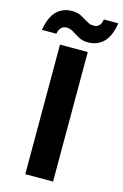

<svg xmlns="http://www.w3.org/2000/svg" viewBox="-173 -944 641 1002"><g transform="rotate(15 148.0 -443.0)"><path d="M71 0V-700H221V0ZM208 -749Q179 -749 158 -760.5Q137 -772 119.5 -783.5Q102 -795 81 -795Q65 -795 53.5 -784Q42 -773 38 -750H-40Q-28 -822 5 -854Q38 -886 88 -886Q117 -886 138 -874.5Q159 -863 177 -852Q195 -841 215 -841Q232 -841 243.5 -852Q255 -863 258 -886H336Q325 -814 291.5 -781.5Q258 -749 208 -749Z"/></g></svg>

Font: DM Sans 11pt Black
Style: Regular
Weight: 900
Version: Version 4.004;gftools[0.9.30]